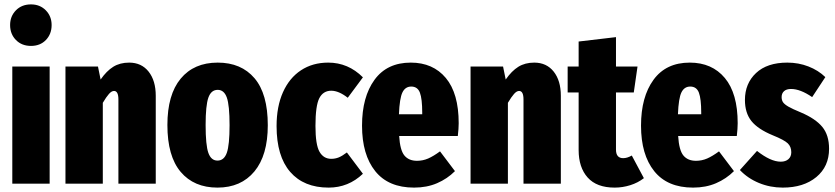

<svg xmlns="http://www.w3.org/2000/svg" viewBox="-20 -836 3801 874"><path d="M215 -722Q215 -681 189 -654Q163 -627 121 -627Q79 -627 52.5 -654Q26 -681 26 -722Q26 -762 52.5 -789Q79 -816 121 -816Q162 -816 188.5 -789Q215 -762 215 -722ZM206 0H36V-533H206Z M689 -400V0H519V-383Q519 -422 499 -422Q488 -422 476 -408.5Q464 -395 448 -368V0H278V-533H426L438 -474Q465 -513 495.5 -532Q526 -551 568 -551Q624 -551 656.5 -510Q689 -469 689 -400Z M1199 -266Q1199 -129 1138 -55.5Q1077 18 970 18Q863 18 802.5 -53.5Q742 -125 742 -267Q742 -405 802.5 -478Q863 -551 971 -551Q1078 -551 1138.5 -480Q1199 -409 1199 -266ZM916 -267Q916 -175 928.5 -140Q941 -105 970 -105Q1000 -105 1012.5 -140.5Q1025 -176 1025 -266Q1025 -357 1012.5 -392Q1000 -427 971 -427Q941 -427 928.5 -391.5Q916 -356 916 -267Z M1632 -484 1563 -391Q1522 -423 1488 -423Q1451 -423 1433.5 -389Q1416 -355 1416 -263Q1416 -177 1434.5 -145Q1453 -113 1488 -113Q1506 -113 1522 -119.5Q1538 -126 1559 -142L1632 -45Q1566 18 1476 18Q1363 18 1301 -53.5Q1239 -125 1239 -262Q1239 -351 1268 -416Q1297 -481 1350 -516Q1403 -551 1474 -551Q1565 -551 1632 -484Z M2064 -217H1797Q1801 -152 1821 -128Q1841 -104 1878 -104Q1905 -104 1929 -114.5Q1953 -125 1983 -147L2051 -57Q2016 -22 1969.5 -2Q1923 18 1865 18Q1748 18 1688 -57Q1628 -132 1628 -264Q1628 -395 1685 -473Q1742 -551 1850 -551Q1951 -551 2009.5 -481Q2068 -411 2068 -275Q2068 -251 2064 -217ZM1902 -323Q1902 -386 1891.5 -414Q1881 -442 1852 -442Q1825 -442 1812 -415.5Q1799 -389 1796 -316H1902Z M2533 -400V0H2363V-383Q2363 -422 2343 -422Q2332 -422 2320 -408.5Q2308 -395 2292 -368V0H2122V-533H2270L2282 -474Q2309 -513 2339.5 -532Q2370 -551 2412 -551Q2468 -551 2500.5 -510Q2533 -469 2533 -400Z M2911 -25Q2884 -4 2849 7Q2814 18 2778 18Q2696 18 2655 -28Q2614 -74 2614 -153V-415H2564V-533H2614V-647L2784 -667V-533H2882L2865 -415H2784V-155Q2784 -116 2817 -116Q2835 -116 2856 -128Z M3334 -217H3067Q3071 -152 3091 -128Q3111 -104 3148 -104Q3175 -104 3199 -114.5Q3223 -125 3253 -147L3321 -57Q3286 -22 3239.5 -2Q3193 18 3135 18Q3018 18 2958 -57Q2898 -132 2898 -264Q2898 -395 2955 -473Q3012 -551 3120 -551Q3221 -551 3279.5 -481Q3338 -411 3338 -275Q3338 -251 3334 -217ZM3172 -323Q3172 -386 3161.5 -414Q3151 -442 3122 -442Q3095 -442 3082 -415.5Q3069 -389 3066 -316H3172Z M3737 -485 3677 -394Q3623 -431 3581 -431Q3560 -431 3549 -421Q3538 -411 3538 -394Q3538 -380 3544.5 -370.5Q3551 -361 3569 -350.5Q3587 -340 3626 -324Q3692 -296 3723 -258.5Q3754 -221 3754 -159Q3754 -78 3696 -30Q3638 18 3543 18Q3486 18 3435 -3Q3384 -24 3348 -62L3426 -149Q3488 -100 3534 -100Q3556 -100 3569 -111.5Q3582 -123 3582 -143Q3582 -168 3566 -183.5Q3550 -199 3498 -220Q3430 -248 3400.5 -285Q3371 -322 3371 -381Q3371 -456 3421.5 -503.5Q3472 -551 3564 -551Q3615 -551 3660 -533.5Q3705 -516 3737 -485Z"/></svg>

Font: Fira Sans Compressed ExtraBold
Style: Regular
Weight: 800
Width: 1
Designer: bBox Type GmbH & Carrois Corporate GbR & Edenspiekermann AG
Foundry: bBox Type GmbH & Carrois Corporate GbR & Edenspiekermann AG
Version: Version 4.301